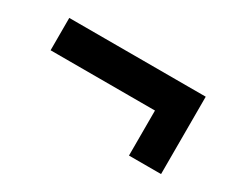

<svg xmlns="http://www.w3.org/2000/svg" viewBox="-56 -601 709 591"><g transform="rotate(30 298.5 -305.5)"><path d="M56 -328V-443H541V-168H427V-328Z"/></g></svg>

Font: Georama Extended SemiBold
Style: Regular
Weight: 600
Width: 7
Designer: Jean-Baptiste Levee
Foundry: Production Type
Version: Version 1.000